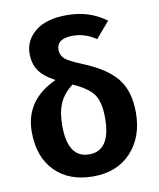

<svg xmlns="http://www.w3.org/2000/svg" viewBox="-86 -824 750 908"><g transform="rotate(-10 289.0 -370.5)"><path d="M391 -247Q391 -321 366.5 -358Q342 -395 267 -429Q223 -396 204 -353Q185 -310 185 -246Q185 -90 288 -90Q391 -90 391 -247ZM336 -514Q443 -470 491 -410Q539 -350 539 -247Q539 -130 471.5 -57Q404 16 289 16Q173 16 105.5 -52.5Q38 -121 38 -241Q38 -394 191 -464Q134 -495 113 -528.5Q92 -562 92 -607Q92 -671 144.5 -714Q197 -757 297 -757Q406 -757 485 -697L419 -620Q367 -656 308 -656Q230 -656 230 -602Q230 -575 249.5 -558Q269 -541 336 -514Z"/></g></svg>

Font: FiraSans
Style: Regular
Weight: 600
Designer: Carrois Corporate & Edenspiekermann AG
Foundry: Carrois Corporate GbR & Edenspiekermann AG
Version: Version 3.106;PS 003.106;hotconv 1.0.70;makeotf.lib2.5.58329